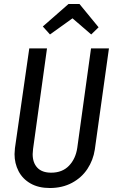

<svg xmlns="http://www.w3.org/2000/svg" viewBox="-20 -932 574 964"><path d="M456 -181Q448 -128 419 -84Q390 -40 341.5 -14Q293 12 230 12Q173 12 133 -11Q93 -34 73 -73Q53 -112 53 -158Q53 -168 55 -188L127 -689H216L146 -184Q144 -166 144 -158Q144 -115 167.5 -90Q191 -65 237 -65Q293 -65 326.5 -100Q360 -135 368 -190L437 -689H527ZM195 -799 324 -912H379L475 -795L438 -759L344 -840L231 -759Z"/></svg>

Font: Fira Sans Compressed
Style: Italic
Weight: 400
Width: 1
Italic angle: -8°
Designer: bBox Type GmbH & Carrois Corporate GbR & Edenspiekermann AG
Foundry: bBox Type GmbH & Carrois Corporate GbR & Edenspiekermann AG
Version: Version 4.301